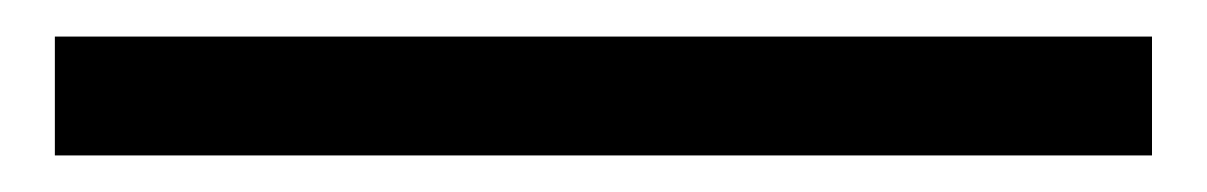

<svg xmlns="http://www.w3.org/2000/svg" viewBox="-20 95 660 105"><path d="M10 115H610V180H10Z"/></svg>

Font: Goli
Style: Regular
Weight: 400
Designer: jaikishan Patel
Foundry: MagicType
Version: Version 1.000